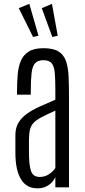

<svg xmlns="http://www.w3.org/2000/svg" viewBox="-20 -998 452 1023"><path d="M178.7 5.4Q120.6 5.4 91.3 -43.7Q62 -92.8 62 -184.1V-277.8Q62 -316.9 78.4 -344.2Q94.7 -371.6 123.8 -392.1Q152.8 -412.6 191.7 -430.2Q230.5 -447.8 274.9 -466.8V-516.6Q274.9 -572.8 272 -608.2Q269 -643.6 255.9 -660.4Q242.7 -677.2 211.4 -677.2Q181.2 -677.2 166.7 -660.9Q152.3 -644.5 148.2 -608.2Q144 -571.8 144 -511.7V-493.7H70.8V-513.2Q70.8 -557.1 74 -598.1Q77.1 -639.2 90.1 -671.4Q103 -703.6 131.6 -722.4Q160.2 -741.2 211.4 -741.2Q263.2 -741.2 291.3 -724.1Q319.3 -707 331.3 -673.3Q343.3 -639.6 345.5 -590.3Q347.7 -541 347.7 -476.6V0H274.9V-54.7Q272 -45.9 260.7 -31.5Q249.5 -17.1 229.2 -5.9Q209 5.4 178.7 5.4ZM191.9 -55.2Q220.7 -55.2 243.7 -71.5Q266.6 -87.9 274.9 -103V-408.7Q229.5 -388.2 201.4 -373.5Q173.3 -358.9 158.9 -343.5Q144.5 -328.1 139.4 -305.9Q134.3 -283.7 134.3 -248.5V-190.4Q134.3 -117.2 145.5 -86.2Q156.7 -55.2 191.9 -55.2ZM156.2 -800.8 80.1 -954.6 136.2 -977.5 185.1 -807.6ZM258.8 -800.8 202.6 -954.6 256.8 -977.5 287.6 -807.6Z"/></svg>

Font: Antonio Thin
Style: Regular
Weight: 250
Designer: Vernon Adams
Foundry: Vernon Adams
Version: Version 1.002